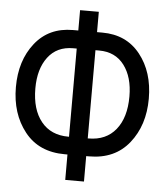

<svg xmlns="http://www.w3.org/2000/svg" viewBox="-53 -770 705 827"><g transform="rotate(5 300.0 -357.0)"><path d="M259.8 -724.1H340.8V-636.2H363.8Q467.8 -636.2 527.8 -560.8Q587.9 -485.4 587.9 -370.1Q587.9 -254.9 526.1 -177.5Q464.4 -100.1 353 -100.1H340.8V9.8H259.8V-100.1H248Q135.7 -100.1 74.5 -177.7Q13.2 -255.4 13.2 -370.1Q13.2 -484.9 73 -560.5Q132.8 -636.2 236.8 -636.2H259.8ZM340.8 -176.8H344.2Q419.9 -176.8 461.9 -228.8Q503.9 -280.8 503.9 -372.1Q503.9 -456.1 465.3 -507.1Q426.8 -558.1 356.9 -558.1H340.8ZM259.8 -558.1H244.1Q174.3 -558.1 135.7 -507.1Q97.2 -456.1 97.2 -372.1Q97.2 -280.8 139.2 -228.8Q181.2 -176.8 256.8 -176.8H259.8Z"/></g></svg>

Font: WenQuanYi Micro Hei Mono
Style: Regular
Weight: 400
Foundry: Ascender Corporation
Version: Version 0.2.0-beta